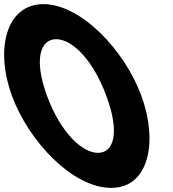

<svg xmlns="http://www.w3.org/2000/svg" viewBox="-227 -845 837 931"><path d="M-168.9 -380C-251.1 -603 -199.6 -824 -16.9 -825C165.5 -825 378.1 -601 458.6 -380C540.5 -158 495.5 67 311.6 66C126.6 66 -86.6 -157 -168.9 -380ZM1.1 -380C66.4 -203 171.1 -103 248.9 -104C324.8 -104 355.3 -202 288.6 -380C223.7 -556 123.2 -654 45.8 -655C-32.4 -655 -63.8 -556 1.1 -380Z"/></svg>

Font: Nordica Plus
Style: NordicaClassicBkExtOpObl
Weight: 900
Version: Version 1.01